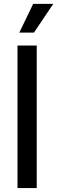

<svg xmlns="http://www.w3.org/2000/svg" viewBox="-20 -960 292 980"><path d="M167.5 -727.5V0H69.3V-727.5ZM78.6 -793.5 149.4 -940.4H252L153.3 -793.5Z"/></svg>

Font: Inter Cardless Display
Style: Regular
Weight: 400
Designer: Rasmus Andersson
Foundry: rsms
Version: Version 4.001;git-9221beed3